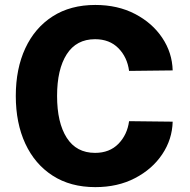

<svg xmlns="http://www.w3.org/2000/svg" viewBox="-20 -747 765 772"><path d="M209.5 -361.3Q209.5 -253.9 248.3 -193.1Q287.1 -132.3 362.3 -132.3Q420.4 -132.3 456.1 -168.7Q491.7 -205.1 499 -259.8L674.3 -257.8Q672.4 -186.5 632.3 -126.7Q592.3 -66.9 522.9 -30.8Q453.6 5.4 363.3 5.4Q263.2 5.4 191.7 -40.8Q120.1 -86.9 81.8 -169.4Q43.5 -252 43.5 -361.3Q43.5 -470.7 81.8 -553Q120.1 -635.3 191.7 -681.2Q263.2 -727.1 363.3 -727.1Q453.6 -727.1 522.9 -690.9Q592.3 -654.8 632.3 -595Q672.4 -535.2 674.3 -463.9L499 -461.9Q491.7 -517.1 456.1 -553.2Q420.4 -589.4 362.3 -589.4Q287.1 -589.4 248.3 -528.8Q209.5 -468.3 209.5 -361.3Z"/></svg>

Font: Estedad-FD ExtraBold
Style: Regular
Weight: 800
Designer: Amin Abedi
Version: Version 7.3